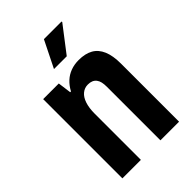

<svg xmlns="http://www.w3.org/2000/svg" viewBox="-215 -813 903 903"><g transform="rotate(-45 236.5 -362.0)"><path d="M50 0V-527H154L163 -460H168Q182 -486 201 -503.5Q220 -521 244.5 -530Q269 -539 298 -539Q341 -539 369.5 -523Q398 -507 412.5 -473Q427 -439 427 -386V0H303V-356Q303 -374 300 -387Q297 -400 290 -409Q283 -418 272.5 -422.5Q262 -427 247 -427Q225 -427 208 -413Q191 -399 182 -372Q173 -345 173 -307V0ZM186 -591 252 -724H369L370 -720L271 -591Z"/></g></svg>

Font: Archivo Condensed
Style: Bold
Weight: 700
Width: 3
Designer: Hector Gatti
Foundry: Omnibus-Type
Version: Version 2.001